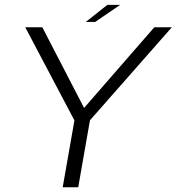

<svg xmlns="http://www.w3.org/2000/svg" viewBox="-20 -790 745 810"><path d="M244.5 0H310L359.5 -282.5L705 -675H631L335 -335H334.5L158.5 -675H86.5L294 -282ZM342 -697.5H381.5L487 -769.5H433Z"/></svg>

Font: Anybody SemiExpanded Light
Style: Italic
Weight: 300
Width: 6
Italic angle: -10°
Version: Version 1.113;gftools[0.9.25]